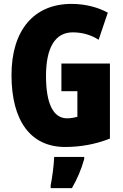

<svg xmlns="http://www.w3.org/2000/svg" viewBox="-20 -744 633 985"><path d="M295 -418V-276H377V-145C360 -140 342 -137 324 -137C253 -137 216 -213 216 -354C216 -498 262 -578 353 -578C402 -578 447 -565 486 -540L533 -679C486 -705 421 -724 347 -724C153 -724 39 -588 39 -359C39 -123 138 10 314 10C394 10 470 -4 544 -33V-418ZM412 72V61H258C257 101 247 173 240 207V221H349C376 175 397 125 412 72Z"/></svg>

Font: Noto Sans Ethiopic ExtraCondensed Black
Style: Regular
Weight: 900
Width: 2
Designer: Monotype Design Team
Foundry: Monotype Imaging Inc.
Version: Version 2.102